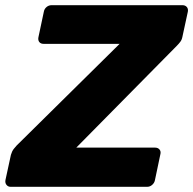

<svg xmlns="http://www.w3.org/2000/svg" viewBox="-42 -720 744 740"><path d="M-1 0Q-11 0 -17 -7.5Q-23 -15 -21 -26L0 -123Q4 -137 11 -146Q18 -155 22 -159L419 -551H126Q115 -551 109.5 -558Q104 -565 106 -576L127 -675Q129 -686 137.5 -693Q146 -700 157 -700H661Q672 -700 678 -693Q684 -686 682 -675L661 -578Q659 -567 653 -559Q647 -551 640 -544L252 -151H556Q567 -151 573 -143.5Q579 -136 576 -125L555 -25Q553 -15 544.5 -7.5Q536 0 525 0Z"/></svg>

Font: Rubik
Style: Bold Italic
Weight: 700
Italic angle: -12°
Designer: Hubert and Fischer
Foundry: Hubert and Fischer
Version: Version 2.300;gftools[0.9.30]